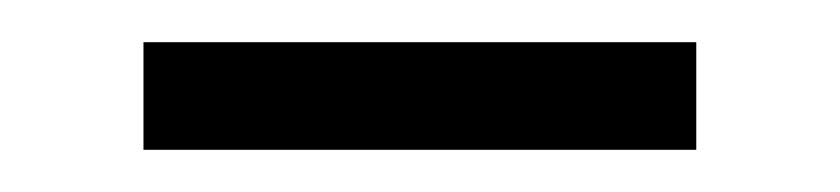

<svg xmlns="http://www.w3.org/2000/svg" viewBox="-20 -618 398 91"><path d="M48 -547V-598H310V-547Z"/></svg>

Font: Grenze Gotisch Light
Style: Regular
Weight: 300
Designer: Renata Polastri
Foundry: Omnibus-Type
Version: Version 1.001